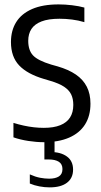

<svg xmlns="http://www.w3.org/2000/svg" viewBox="-20 -622 448 850"><path d="M173 7.5Q141.5 7.5 105.5 2Q69.5 -3.5 39.5 -14V-78Q62 -71 85 -66Q108 -61 130.2 -58.5Q152.5 -56 174 -56Q218 -56 247 -67.8Q276 -79.5 290.2 -102Q304.5 -124.5 304.5 -157.5Q304.5 -184.5 295.2 -203.8Q286 -223 264 -237.8Q242 -252.5 203 -264L174.5 -272.5Q101.5 -294 65 -332.2Q28.5 -370.5 28.5 -436Q28.5 -487 51.8 -524.2Q75 -561.5 122 -582Q169 -602.5 239.5 -602.5Q268 -602.5 299.2 -598.8Q330.5 -595 353.5 -588.5V-524Q326.5 -532 298.8 -535.5Q271 -539 243.5 -539Q194.5 -539 164 -527.2Q133.5 -515.5 119.2 -493.8Q105 -472 105 -441.5Q105 -399.5 126.2 -376.8Q147.5 -354 207 -336L235.5 -328Q283.5 -314 315.8 -292Q348 -270 364.2 -238.2Q380.5 -206.5 380.5 -163Q380.5 -109 356.5 -71Q332.5 -33 286.2 -12.8Q240 7.5 173 7.5ZM200 207.5Q177.5 207.5 154.8 203.2Q132 199 112 190.5V150Q136.5 161 157.5 165Q178.5 169 197.5 169Q225 169 240.8 159Q256.5 149 256.5 126.5Q256.5 104.5 240.5 94.2Q224.5 84 196 84H176.5V-10H221.5V68.5L204 51Q249 51 276.2 70.8Q303.5 90.5 303.5 129Q303.5 166.5 276.5 187Q249.5 207.5 200 207.5Z"/></svg>

Font: Encode Sans SC Condensed
Style: Regular
Weight: 400
Width: 3
Designer: Multiple Designers
Foundry: Impallari Type
Version: Version 3.002